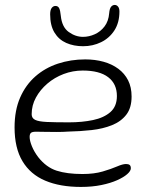

<svg xmlns="http://www.w3.org/2000/svg" viewBox="-20 -708 590 758"><path d="M299.5 30Q217 30 158.5 5.2Q100 -19.5 68.8 -71.5Q37.5 -123.5 37.5 -205Q37.5 -272.5 59.5 -322.8Q81.5 -373 119.8 -406.5Q158 -440 208.8 -456.8Q259.5 -473.5 316.5 -473.5Q355.5 -473.5 388.8 -464.2Q422 -455 447 -436.5Q472 -418 485.8 -390.8Q499.5 -363.5 499.5 -327Q499.5 -282 478.5 -255Q457.5 -228 422 -213.8Q386.5 -199.5 341.8 -194.5Q297 -189.5 249 -188.5Q229.5 -187 203.8 -187Q178 -187 155.2 -187.5Q132.5 -188 122 -188Q107.5 -188 102.2 -183.5Q97 -179 97 -167.5Q97 -152.5 106 -130.5Q115 -108.5 131 -87.5Q162.5 -47.5 203.5 -34.2Q244.5 -21 305.5 -21Q351.5 -21 385.5 -31Q419.5 -41 442 -50.8Q464.5 -60.5 477.5 -60.5Q487 -60.5 491.8 -56.8Q496.5 -53 496.5 -43.5Q496.5 -33 482.2 -20.5Q468 -8 442.2 3.5Q416.5 15 380.2 22.5Q344 30 299.5 30ZM252.5 -225Q304.5 -225 347.2 -234Q390 -243 415.8 -265.5Q441.5 -288 441.5 -329Q441.5 -377 407.2 -403.2Q373 -429.5 306.5 -429.5Q267.5 -429.5 231.2 -415.8Q195 -402 166.8 -377.8Q138.5 -353.5 121.8 -322.8Q105 -292 105 -257Q105 -241.5 118.8 -234.8Q132.5 -228 164.8 -226.5Q197 -225 252.5 -225ZM308 -525.5Q271 -525.5 241.5 -538.5Q212 -551.5 195 -579.5Q178 -607.5 178 -651.5Q178 -668.5 184 -676.5Q190 -684.5 199 -684.5Q209 -684.5 213.5 -675.8Q218 -667 220 -646Q224.5 -601 251.2 -581.8Q278 -562.5 307.5 -562.5Q331.5 -562.5 354.2 -572.8Q377 -583 392.8 -603.8Q408.5 -624.5 411 -655.5Q412.5 -674 418.5 -681.2Q424.5 -688.5 433 -688.5Q440.5 -688.5 446 -682Q451.5 -675.5 451.5 -662.5Q451.5 -619 431.8 -588.2Q412 -557.5 379.2 -541.5Q346.5 -525.5 308 -525.5Z"/></svg>

Font: Gluten ExtraLight
Style: Regular
Weight: 250
Designer: Tyler Finck
Foundry: Etcetera Type Company
Version: Version 1.300